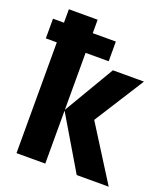

<svg xmlns="http://www.w3.org/2000/svg" viewBox="-139 -856 825 953"><g transform="rotate(20 273.5 -380.0)"><path d="M212 -760V-689H334V-585H212V-284L369 -550H533L366 -287L547 0H378L212 -280V0H60V-585H2V-689H60V-760Z"/></g></svg>

Font: Noto Sans Condensed ExtraBold
Style: Regular
Weight: 800
Width: 3
Designer: Monotype Design Team
Foundry: Monotype Imaging Inc.
Version: Version 2.013; ttfautohint (v1.8.4.7-5d5b)